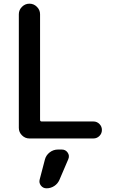

<svg xmlns="http://www.w3.org/2000/svg" viewBox="-20 -750 629 1040"><path d="M139 0Q116 0 99 -17Q82 -34 82 -57V-673Q82 -696 99 -713Q116 -730 139 -730H140Q163 -730 180 -713Q197 -696 197 -673V-101Q197 -92 206 -92H486Q505 -92 518.5 -78.5Q532 -65 532 -46Q532 -27 518.5 -13.5Q505 0 486 0ZM294 60H315Q335 60 346.5 76.5Q358 93 350 112L302 224Q293 245 274 257.5Q255 270 232 270Q213 270 201.5 255Q190 240 195 222L223 115Q229 91 249 75.5Q269 60 294 60Z"/></svg>

Font: Rounded Mplus 1c Medium
Style: Regular
Weight: 500
Version: Version 1.059.20150529